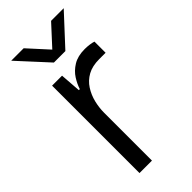

<svg xmlns="http://www.w3.org/2000/svg" viewBox="-233 -771 817 817"><g transform="rotate(-45 176.0 -362.0)"><path d="M75 0V-526H135L142 -432H148Q155 -455 170.5 -479.5Q186 -504 213.5 -521Q241 -538 283 -538Q298 -538 312 -536Q326 -534 335 -531V-464H297Q255 -464 227 -448.5Q199 -433 182 -406.5Q165 -380 157.5 -349Q150 -318 150 -287V0ZM27 -724H102L203 -613H165L267 -724H343L219 -590H150Z"/></g></svg>

Font: Archivo SemiExpanded Light
Style: Regular
Weight: 300
Width: 6
Designer: Hector Gatti
Foundry: Omnibus-Type
Version: Version 2.001